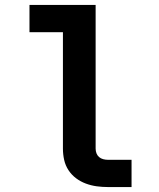

<svg xmlns="http://www.w3.org/2000/svg" viewBox="-20 -755 640 775"><path d="M415 0Q393 0 370.5 -3Q348 -6 326.5 -14Q305 -22 287 -35.5Q269 -49 256.5 -68Q244 -87 239 -109.5Q234 -132 234 -155V-625H99V-735H366V-155Q366 -145 369.5 -136Q373 -127 380 -121Q387 -115 396.5 -112.5Q406 -110 415 -110H511V0Z"/></svg>

Font: Iosevka Custom XBdEx
Style: Regular
Weight: 800
Width: 7
Monospace: yes
Designer: Belleve Invis
Foundry: Belleve Invis
Version: Version 11.2.4; ttfautohint (v1.8.4)